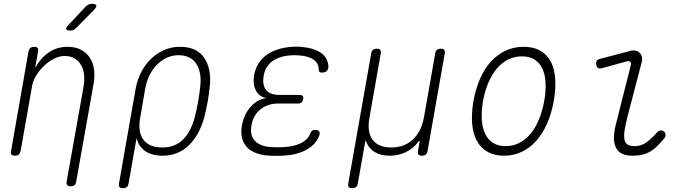

<svg xmlns="http://www.w3.org/2000/svg" viewBox="-20 -805 3640 1005"><path d="M379 -659Q371 -651 364 -648Q357 -645 348 -645Q329 -645 326.5 -652Q324 -659 338 -674L427 -769Q435 -777 442.5 -781Q450 -785 461 -785Q481 -785 484 -777Q487 -769 472 -753ZM148 -355 88 -15Q85 -2 78 4Q71 10 58 10Q45 10 40 4Q35 -2 38 -15L129 -535Q132 -548 139 -554Q146 -560 159 -560Q172 -560 177 -554Q182 -548 179 -535L164 -449Q194 -503 236.5 -531.5Q279 -560 334 -560Q374 -560 403 -545Q432 -530 449.5 -504Q467 -478 472 -443Q477 -408 470 -367L379 145Q377 158 370 164Q363 170 350 170Q337 170 332 164Q327 158 329 145L418 -355Q423 -386 420 -414.5Q417 -443 404.5 -464.5Q392 -486 370.5 -499Q349 -512 318 -512Q291 -512 262.5 -497.5Q234 -483 210 -460Q186 -437 169 -409Q152 -381 148 -355Z M623 180Q610 180 605.5 174Q601 168 603 155L690 -341Q699 -389 720 -429Q741 -469 772 -498.5Q803 -528 841 -544Q879 -560 922 -560Q1008 -560 1047 -505Q1086 -450 1079 -361Q1075 -319 1067.5 -275.5Q1060 -232 1049 -190Q1024 -99 968.5 -44.5Q913 10 831 10Q774 10 739 -15Q704 -40 695 -83L653 155Q651 168 643.5 174Q636 180 623 180ZM829 -33Q896 -33 937.5 -74Q979 -115 999 -190Q1010 -232 1017.5 -275.5Q1025 -319 1029 -361Q1035 -430 1006 -473Q977 -516 914 -516Q882 -516 853.5 -503Q825 -490 802 -467Q779 -444 763 -411.5Q747 -379 740 -341L714 -190Q700 -115 730.5 -74Q761 -33 829 -33Z M1699 -458Q1699 -450 1697 -444Q1695 -438 1690.5 -433.5Q1686 -429 1679.5 -427Q1673 -425 1664 -425Q1660 -425 1657 -426Q1654 -427 1652 -429Q1650 -431 1649 -434.5Q1648 -438 1648 -442Q1648 -475 1620.5 -493.5Q1593 -512 1545 -515Q1534 -516 1522 -516Q1510 -516 1499 -515Q1442 -511 1405 -484Q1368 -457 1360 -407Q1352 -361 1372.5 -334.5Q1393 -308 1444 -308H1549Q1560 -308 1564.5 -302.5Q1569 -297 1567 -286Q1565 -275 1558.5 -269Q1552 -263 1541 -263H1436Q1380 -263 1342.5 -232Q1305 -201 1296 -147Q1287 -95 1315.5 -66.5Q1344 -38 1401 -35Q1417 -34 1433.5 -34Q1450 -34 1466 -35Q1520 -38 1556 -56Q1592 -74 1605 -108Q1607 -113 1609 -116Q1611 -119 1613.5 -121Q1616 -123 1619.5 -124Q1623 -125 1627 -125Q1636 -125 1642 -123Q1648 -121 1651 -116.5Q1654 -112 1653.5 -106Q1653 -100 1650 -92Q1630 -45 1580 -19Q1530 7 1458 10Q1442 11 1425.5 11Q1409 11 1393 10Q1353 8 1322.5 -3Q1292 -14 1273 -34Q1254 -54 1247 -82.5Q1240 -111 1246 -147Q1257 -207 1293 -247Q1329 -287 1377 -292Q1339 -296 1320.5 -329.5Q1302 -363 1310 -411Q1316 -446 1333 -472.5Q1350 -499 1375.5 -517.5Q1401 -536 1434.5 -546.5Q1468 -557 1507 -560Q1518 -561 1530 -561Q1542 -561 1553 -560Q1619 -555 1657.5 -530Q1696 -505 1699 -458Z M1823 180Q1810 180 1805.5 174Q1801 168 1803 155L1923 -525Q1925 -538 1932 -544Q1939 -550 1952 -550Q1965 -550 1970 -544Q1975 -538 1973 -525L1914 -190Q1900 -115 1930 -74Q1960 -33 2028 -33Q2096 -33 2140.5 -74Q2185 -115 2199 -190L2258 -525Q2260 -538 2267 -544Q2274 -550 2287 -550Q2300 -550 2305 -544Q2310 -538 2308 -525L2218 -15Q2216 -2 2208.5 4Q2201 10 2188 10Q2175 10 2170.5 4Q2166 -2 2168 -15L2176 -60Q2177 -68 2175.5 -68.5Q2174 -69 2169 -62Q2144 -28 2105 -9Q2066 10 2020 10Q1974 10 1942.5 -8.5Q1911 -27 1898 -61Q1895 -68 1893.5 -68Q1892 -68 1891 -60L1853 155Q1851 168 1843.5 174Q1836 180 1823 180Z M2618 10Q2568 10 2532.5 -10Q2497 -30 2476.5 -67Q2456 -104 2451.5 -156.5Q2447 -209 2458 -275Q2470 -341 2493 -393.5Q2516 -446 2550 -483Q2584 -520 2627 -540Q2670 -560 2721 -560Q2772 -560 2807.5 -540Q2843 -520 2862.5 -483.5Q2882 -447 2886 -395Q2890 -343 2879 -278Q2867 -211 2843.5 -158Q2820 -105 2786.5 -67.5Q2753 -30 2710.5 -10Q2668 10 2618 10ZM2627 -40Q2665 -40 2697.5 -56.5Q2730 -73 2756 -103.5Q2782 -134 2800.5 -178.5Q2819 -223 2829 -278Q2838 -331 2835.5 -374Q2833 -417 2818.5 -447Q2804 -477 2777.5 -493.5Q2751 -510 2712 -510Q2673 -510 2640 -493.5Q2607 -477 2581 -446.5Q2555 -416 2536.5 -372.5Q2518 -329 2508 -275Q2499 -221 2502 -177.5Q2505 -134 2520 -103.5Q2535 -73 2562 -56.5Q2589 -40 2627 -40Z M3131 -448Q3119 -445 3111 -449Q3103 -453 3101 -466Q3099 -479 3103.5 -486.5Q3108 -494 3121 -497L3277 -538Q3294 -543 3307 -540Q3320 -537 3328.5 -528.5Q3337 -520 3340 -507.5Q3343 -495 3339 -480L3265 -196Q3254 -154 3249.5 -124Q3245 -94 3248.5 -75.5Q3252 -57 3265 -48.5Q3278 -40 3303 -40Q3337 -40 3364.5 -60.5Q3392 -81 3419 -112Q3427 -121 3437 -122Q3447 -123 3454 -118Q3462 -113 3463.5 -101Q3465 -89 3457 -81Q3439 -59 3422 -42Q3405 -25 3386.5 -13.5Q3368 -2 3345 4Q3322 10 3290 10Q3259 10 3238 0.5Q3217 -9 3205.5 -29.5Q3194 -50 3193.5 -81Q3193 -112 3204 -155L3282 -464Q3285 -476 3278.5 -481.5Q3272 -487 3261 -484Z"/></svg>

Font: Maple Mono Thin
Style: Italic
Weight: 250
Italic angle: -10°
Monospace: yes
Designer: subframe7536
Version: Version 7.000